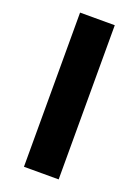

<svg xmlns="http://www.w3.org/2000/svg" viewBox="-135 -752 585 811"><g transform="rotate(20 158.0 -346.5)"><path d="M80 0V-693H236V0Z"/></g></svg>

Font: Ubuntu Sans ExtraBold
Style: Regular
Weight: 800
Designer: Dalton Maag Ltd
Foundry: Dalton Maag Ltd
Version: Version 1.006; ttfautohint (v1.8.4.7-5d5b)